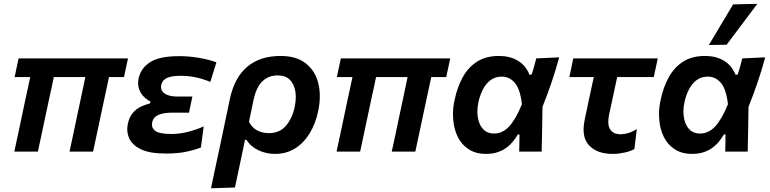

<svg xmlns="http://www.w3.org/2000/svg" viewBox="-20 -810 4113 1026"><path d="M56.5 0Q68 -53 79 -104.8Q90 -156.5 103 -218L113 -266Q121.5 -305 128.5 -337.2Q135.5 -369.5 141.5 -398H58L79.5 -498H664L642.5 -398H562.5L519.5 -197.5Q509.5 -150.5 499 -101Q488.5 -51 477.5 0H351.5Q359 -35 369.5 -83.5Q379.5 -132 390.5 -183Q401 -232 412 -283.8Q423 -335.5 436 -398H267.5Q261 -368.5 255 -338.5Q248.5 -308 241.5 -277L227.5 -211Q215.5 -155.5 204.8 -104.2Q194 -53 182.5 0Z M866 10.5Q778.5 10.5 731.5 -13Q684.5 -36.5 669.5 -73Q660 -96.5 660 -120Q660 -134 663 -147.5Q670.5 -184.5 689.2 -206.2Q708 -228 732.5 -239.8Q757 -251.5 782 -257.5L784 -268Q767 -275.5 749.8 -292Q732.5 -308.5 723.5 -333.5Q718 -348 718 -365Q718 -378 721 -392Q732.5 -445.5 782.2 -477.8Q832 -510 938.5 -510Q991.5 -510 1045.5 -500.5Q1099.5 -491 1136.5 -477L1104 -372.5Q1059 -390.5 1020.5 -397.8Q982 -405 946 -405Q897.5 -405 872.2 -393.5Q847 -382 841.5 -355.5Q840.5 -350 840.5 -344.5Q840.5 -324 859 -311Q882 -294 929.5 -294H1008L990 -208H898Q855 -208 827 -196.2Q799 -184.5 793.5 -156.5Q792 -150 792 -144Q792 -123.5 810 -110.5Q832.5 -94 895.5 -94Q942 -94 987.8 -106.2Q1033.5 -118.5 1068.5 -134.5L1053.5 -22Q1025 -10 978.5 0.2Q932 10.5 866 10.5Z M1107.5 196Q1119 142 1130 89.5Q1141.5 37 1154.5 -24.5L1208 -279.5Q1232.5 -395.5 1301 -453.2Q1369.5 -511 1479 -511Q1564 -511 1614.2 -471.2Q1664.5 -431.5 1681 -365Q1689 -332 1689 -296Q1689 -258.5 1680.5 -217.5Q1666.5 -149.5 1634.8 -97.5Q1603 -45.5 1556.2 -16.5Q1509.5 12.5 1450 12.5Q1403 12.5 1361.2 -7Q1319.5 -26.5 1297.5 -62.5H1289L1280 -18Q1268 38.5 1257.5 88.5Q1247 138 1235.5 192ZM1417 -98.5Q1474.5 -98.5 1508.2 -138.2Q1542 -178 1555 -239Q1560.5 -266.5 1560.5 -291Q1560.5 -307.5 1558 -323Q1551.5 -361 1528.5 -384Q1505.5 -407 1464.5 -407Q1414 -407 1381.5 -375Q1349 -343 1334.5 -274L1310.5 -159Q1326.5 -128 1354.2 -113.2Q1382 -98.5 1417 -98.5Z M1778.5 0Q1790 -53 1801 -104.8Q1812 -156.5 1825 -218L1835 -266Q1843.5 -305 1850.5 -337.2Q1857.5 -369.5 1863.5 -398H1780L1801.5 -498H2386L2364.5 -398H2284.5L2241.5 -197.5Q2231.5 -150.5 2221 -101Q2210.5 -51 2199.5 0H2073.5Q2081 -35 2091.5 -83.5Q2101.5 -132 2112.5 -183Q2123 -232 2134 -283.8Q2145 -335.5 2158 -398H1989.5Q1983 -368.5 1977 -338.5Q1970.5 -308 1963.5 -277L1949.5 -211Q1937.5 -155.5 1926.8 -104.2Q1916 -53 1904.5 0Z M2578.5 12.5Q2523 12.5 2485 -12Q2447 -36.5 2426.5 -77.8Q2406 -119 2402 -170.5Q2400.5 -185 2400.5 -199.5Q2400.5 -236.5 2409 -275Q2423.5 -344.5 2453 -397.8Q2482.5 -451 2530 -481Q2577.5 -511 2646.5 -511Q2704.5 -511 2746.5 -486.2Q2788.5 -461.5 2809.5 -411H2820.5Q2829 -435.5 2834.8 -456.8Q2840.5 -478 2845.5 -498L2968 -503.5Q2950.5 -437.5 2926.8 -368.2Q2903 -299 2879 -239.5L2877 -119.5Q2875.5 -59.5 2874.5 0H2754.5Q2755 -23 2755.5 -46.5Q2755.5 -69.5 2756 -91.5H2747.5Q2714.5 -36 2672.8 -11.8Q2631 12.5 2578.5 12.5ZM2621 -96.5Q2665 -96.5 2700 -133.5Q2735 -170.5 2769 -253Q2760 -333 2731.5 -366.8Q2703 -400.5 2661.5 -400.5Q2625.5 -400.5 2600.5 -381.2Q2575.5 -362 2560 -331.2Q2544.5 -300.5 2537 -265.5Q2531 -239 2531 -214Q2531 -198.5 2533.5 -183.5Q2539 -145 2560.8 -120.8Q2582.5 -96.5 2621 -96.5Z M3254.5 12.5Q3171 12.5 3128 -33Q3098.5 -64.5 3098.5 -118Q3098.5 -142 3104.5 -171Q3116.5 -228.5 3128 -282Q3139.5 -335.5 3153 -398H3022.5L3043.5 -498H3495L3473.5 -398H3278Q3267 -347.5 3256.5 -298Q3246 -248 3235 -197.5Q3230.5 -176 3230.5 -159Q3230.5 -134 3240.5 -118.5Q3257.5 -92.5 3297 -92.5Q3315.5 -92.5 3336.8 -98.8Q3358 -105 3383 -120L3370 -13.5Q3349 -1.5 3316 5.5Q3283 12.5 3254.5 12.5Z M3679.5 12.5Q3624 12.5 3586 -12Q3548 -36.5 3527.5 -77.8Q3507 -119 3503 -170.5Q3501.5 -185 3501.5 -199.5Q3501.5 -236.5 3510 -275Q3524.5 -344.5 3554 -397.8Q3583.5 -451 3631 -481Q3678.5 -511 3747.5 -511Q3805.5 -511 3847.5 -486.2Q3889.5 -461.5 3910.5 -411H3921.5Q3930 -435.5 3935.8 -456.8Q3941.5 -478 3946.5 -498L4069 -503.5Q4051.5 -437.5 4027.8 -368.2Q4004 -299 3980 -239.5L3978 -119.5Q3976.5 -59.5 3975.5 0H3855.5Q3856 -23 3856.5 -46.5Q3856.5 -69.5 3857 -91.5H3848.5Q3815.5 -36 3773.8 -11.8Q3732 12.5 3679.5 12.5ZM3722 -96.5Q3766 -96.5 3801 -133.5Q3836 -170.5 3870 -253Q3861 -333 3832.5 -366.8Q3804 -400.5 3762.5 -400.5Q3726.5 -400.5 3701.5 -381.2Q3676.5 -362 3661 -331.2Q3645.5 -300.5 3638 -265.5Q3632 -239 3632 -214Q3632 -198.5 3634.5 -183.5Q3640 -145 3661.8 -120.8Q3683.5 -96.5 3722 -96.5ZM3768 -569.5Q3801 -624.5 3833 -678.5Q3865.5 -732.5 3897.5 -786.5L4027 -789.5Q3985 -733.5 3944 -679Q3903 -624.5 3863 -571Z"/></svg>

Font: Heraclito SemiBold
Style: Italic
Weight: 600
Italic angle: -12°
Designer: Kostas Bartsokas (font) & Cristiano Sobral (main changes)
Foundry: Kostas Bartsokas (font) & Cristiano Sobral (main changes)
Version: Version 1.00;July 8, 2020;FontCreator 13.0.0.2655 64-bit